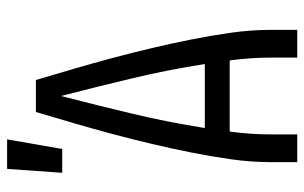

<svg xmlns="http://www.w3.org/2000/svg" viewBox="-178 -678 856 540"><g transform="rotate(-90 250.0 -408.0)"><path d="M64 0V-74Q64 -130 72 -186Q80 -242 91 -297.5Q102 -353 115 -408Q128 -463 142.5 -517.5Q157 -572 173 -626.5Q189 -681 205 -735H295Q311 -681 327 -626.5Q343 -572 357.5 -517.5Q372 -463 385 -408Q398 -353 409 -297.5Q420 -242 428 -186Q436 -130 436 -74V0H358V-74Q358 -103 356 -132Q354 -161 350 -190H150Q146 -161 144 -132Q142 -103 142 -74V0ZM160 -260H340Q324 -362 300 -463Q276 -564 250 -664Q224 -564 200 -463Q176 -362 160 -260ZM34 -661 45 -816H128L101 -661Z"/></g></svg>

Font: Iosevka Curly
Style: Regular
Weight: 400
Monospace: yes
Designer: Belleve Invis
Foundry: Belleve Invis
Version: Version 22.1.2; ttfautohint (v1.8.4)